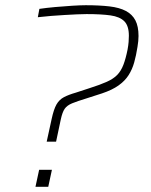

<svg xmlns="http://www.w3.org/2000/svg" viewBox="-20 -716 579 736"><path d="M159 -173 178 -260Q186 -297 196.5 -315.5Q207 -334 225 -343.5Q243 -353 271 -361L323 -378Q364 -391 389.5 -402.5Q415 -414 429.5 -429Q444 -444 453 -467.5Q462 -491 469 -526Q472 -542 473 -555Q474 -568 474 -579Q474 -617 456.5 -634.5Q439 -652 403.5 -657Q368 -662 312 -662Q296 -662 274.5 -661Q253 -660 227.5 -658.5Q202 -657 176 -655Q150 -653 125 -650L131 -682Q158 -686 191.5 -689Q225 -692 257 -694Q289 -696 309 -696Q361 -696 399.5 -691.5Q438 -687 462.5 -674Q487 -661 499 -638Q511 -615 511 -578Q511 -570 510 -558.5Q509 -547 507 -536Q502 -504 494.5 -477Q487 -450 473 -428Q459 -406 434.5 -388.5Q410 -371 371 -358L312 -339Q276 -328 256.5 -320Q237 -312 228 -299Q219 -286 213 -258L195 -173ZM116 0 130 -65H179L165 0Z"/></svg>

Font: Saira SemiExpanded Thin
Style: Italic
Weight: 250
Width: 6
Italic angle: -12°
Designer: Hector Gatti with collaboration of the Omnibus-Type team
Foundry: Omnibus-Type
Version: Version 1.101